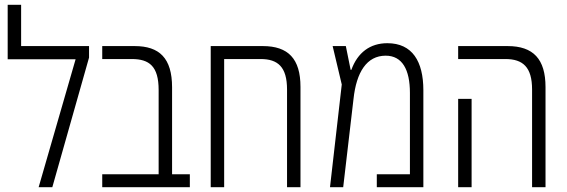

<svg xmlns="http://www.w3.org/2000/svg" viewBox="-20 -780 2363 800"><path d="M68 -588V-760H12V-533H295L141 0H198L351 -540V-588Z M406 0H771V-54H697V-416C697 -538 644 -588 541 -588H406V-534H529C602 -534 641 -504 641 -405V-54H406Z M1075 -588H858V0H914V-534H1066C1138 -534 1176 -501 1176 -407V0H1232V-418C1232 -535 1181 -588 1075 -588Z M1594 -600C1522 -600 1470 -561 1444 -489H1441L1421 -588H1366L1404 -428L1355 0H1410L1453 -368C1465 -479 1508 -548 1587 -548C1656 -548 1688 -490 1688 -393V-54H1550V0H1744V-404C1744 -524 1698 -600 1594 -600Z M2197 0H2253V-417C2253 -534 2202 -588 2095 -588H1889V-534H2086C2159 -534 2197 -500 2197 -407ZM1889 0H1945V-368H1889Z"/></svg>

Font: Noto Sans Hebrew Condensed Light
Style: Regular
Weight: 300
Width: 3
Designer: Monotype Design Team
Foundry: Monotype Imaging Inc.
Version: Version 2.004